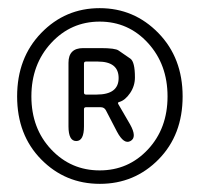

<svg xmlns="http://www.w3.org/2000/svg" viewBox="-20 -809 489 471"><path d="M225 -358Q140 -358 81 -418Q22 -478 22 -572.5Q22 -667 81 -728Q140 -789 224.5 -789Q309 -789 368.5 -728Q428 -667 428 -572.5Q428 -478 369 -418Q310 -358 225 -358ZM224.5 -391Q295 -391 343 -442.5Q391 -494 391 -572.5Q391 -651 343 -703.5Q295 -756 224.5 -756Q154 -756 105.5 -703.5Q57 -651 57 -572.5Q57 -494 105.5 -442.5Q154 -391 224.5 -391ZM167 -463Q148 -463 148 -499V-655Q148 -691 184 -691H227Q263 -691 271 -685Q285 -675 300 -665Q311 -657 311 -619Q311 -598 299 -580.5Q287 -563 273 -559Q268 -558 270 -554L299 -504Q317 -472 300 -463Q284 -454 267 -486L240 -538Q236 -546 227 -546H191Q186 -546 186 -541V-499Q186 -463 167 -463ZM186 -582Q186 -577 191 -577H217Q271 -577 271 -617.5Q271 -658 220 -658H191Q186 -658 186 -653Z"/></svg>

Font: Resource Han Rounded JP Light
Style: Regular
Weight: 300
Designer: Cyano Hao (round all glyphs); Ryoko NISHIZUKA 西塚涼子 (kana, bopomofo & ideographs); Paul D. Hunt (Latin, Greek & Cyrillic)
Foundry: Cyano Hao
Version: 0.990